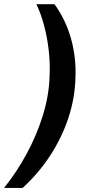

<svg xmlns="http://www.w3.org/2000/svg" viewBox="-47 -756 431 933"><path d="M217.7 -735.7Q272.9 -659.3 298.6 -566.6Q324.3 -473.8 319.5 -374.5Q316.5 -276.9 285 -182Q253.5 -87.1 197.4 -0.9Q141.3 85.3 62.9 157.4H-27.4Q33.8 81.3 82.8 -9.1Q131.7 -99.5 161.6 -196.1Q191.4 -292.8 194 -387Q196.8 -448.6 189.9 -510.4Q183 -572.1 167.8 -630Q152.6 -688 129.8 -735.7Z"/></svg>

Font: Archivo Variable SemiBold
Style: Italic
Weight: 600
Italic angle: -10°
Designer: Hector Gatti
Foundry: Omnibus-Type
Version: Version 2.001